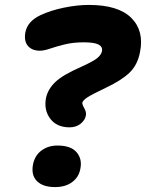

<svg xmlns="http://www.w3.org/2000/svg" viewBox="-20 -740 587 772"><path d="M259.8 -228Q208 -228 181.9 -262.9Q155.8 -297.9 165 -346.2Q172.4 -381.3 202.1 -409.9Q231.9 -438.5 304.2 -470.2Q354 -492.7 370.4 -505.9Q386.7 -519 390.1 -534.2Q393.1 -552.2 376 -561Q358.9 -569.8 315.9 -569.8Q273.9 -569.8 239.5 -561.3Q205.1 -552.7 180.9 -544.4Q156.7 -536.1 140.1 -536.1Q108.9 -536.1 92.3 -555.4Q75.7 -574.7 82 -609.9Q90.3 -654.3 143.1 -679.2Q183.6 -698.2 237.1 -709.2Q290.5 -720.2 336.9 -720.2Q455.6 -720.2 507.8 -668.2Q560.1 -616.2 543 -530.8Q533.2 -479 501 -448Q468.8 -417 405.8 -387.2Q349.6 -360.4 331.5 -348.6Q313.5 -336.9 311 -327.1Q310.1 -320.3 319.1 -304.4Q328.1 -288.6 325.2 -274.9Q321.8 -256.8 304 -242.4Q286.1 -228 259.8 -228ZM201.2 12.2Q152.3 12.2 128.4 -12Q104.5 -36.1 112.8 -79.1Q120.1 -115.2 147 -135Q173.8 -154.8 210.9 -154.8Q265.1 -154.8 288.1 -127.7Q311 -100.6 303.2 -62Q297.4 -28.3 270.5 -8.1Q243.7 12.2 201.2 12.2Z"/></svg>

Font: Shantell Sans Irregular
Style: Bold Italic
Weight: 700
Italic angle: -11.31°
Designer: Stephen Nixon, Anya Danilova, Shantell Martin
Foundry: Arrow Type
Version: Version 1.006;[9816181b4]